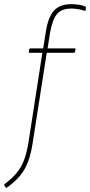

<svg xmlns="http://www.w3.org/2000/svg" viewBox="-70 -711 432 920"><path d="M158 -479H288Q293 -479 292 -474L289 -462Q288 -458 284 -458H154L86 -23Q78 28 64 65Q50 102 26 131Q2 160 -37 188Q-40 191 -42 188L-50 176Q-51 172 -48 171Q-13 145 9.5 118Q32 91 45 56.5Q58 22 66 -26L133 -458H71Q67 -458 68 -463L70 -475Q71 -479 76 -479H137L149 -555Q160 -628 188 -659.5Q216 -691 272 -691Q290 -691 309 -688Q328 -685 339 -680Q342 -678 342 -674L340 -662Q340 -658 336 -659Q322 -664 305 -667Q288 -670 272 -670Q224 -670 202.5 -643Q181 -616 170 -555Z"/></svg>

Font: Sofia Sans Condensed Thin
Style: Italic
Weight: 250
Italic angle: -9°
Version: Version 4.100